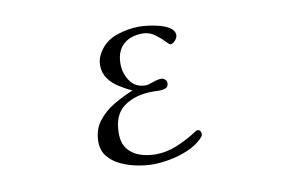

<svg xmlns="http://www.w3.org/2000/svg" viewBox="-63 -648 1125 755"><g transform="rotate(-10 500.0 -270.5)"><path d="M701 -84Q701 -78 698 -74Q695 -70 690 -65Q668 -43 633 -28Q598 -13 560.5 -6Q523 1 491 1Q463 1 429.5 -5.5Q396 -12 365.5 -26Q335 -40 315 -64Q295 -88 295 -123Q295 -171 320.5 -204.5Q346 -238 385 -261Q424 -284 462 -299Q437 -311 412 -326.5Q387 -342 370.5 -365Q354 -388 354 -419Q354 -433 358 -445.5Q362 -458 369 -469Q394 -510 440 -526Q486 -542 531 -542Q544 -542 566.5 -539.5Q589 -537 613 -530.5Q637 -524 653.5 -512.5Q670 -501 670 -484Q670 -474 660.5 -463Q651 -452 641 -452Q637 -452 622.5 -467.5Q608 -483 587 -498Q566 -513 540 -513Q491 -513 462.5 -486.5Q434 -460 434 -410Q434 -373 455 -341.5Q476 -310 518 -310Q526 -310 547 -317.5Q568 -325 581 -325Q589 -325 596 -319Q603 -313 603 -305Q603 -289 591.5 -284.5Q580 -280 565 -280.5Q550 -281 539 -281Q471 -281 425.5 -249Q380 -217 380 -142Q380 -103 398 -80Q416 -57 445.5 -46.5Q475 -36 510 -36Q553 -36 596 -54Q639 -72 674 -95Q677 -97 680 -99Q683 -101 687 -101Q694 -101 697.5 -95.5Q701 -90 701 -84Z"/></g></svg>

Font: Kaisei HarunoUmi
Style: Regular
Weight: 400
Designer: Font-Kai, 金井和夫
Foundry: KAZUO KANAI
Version: Version 5.003